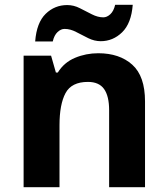

<svg xmlns="http://www.w3.org/2000/svg" viewBox="-20 -777 697 797"><path d="M388 -556Q476 -556 529 -508.5Q582 -461 582 -356V0H433V-319Q433 -378 412 -407.5Q391 -437 345 -437Q277 -437 252 -390.5Q227 -344 227 -257V0H78V-546H192L212 -476H220Q246 -518 291.5 -537Q337 -556 388 -556ZM126 -605Q132 -683 169.5 -719.5Q207 -756 259 -756Q286 -756 311.5 -743Q337 -730 361.5 -717.5Q386 -705 409 -705Q424 -705 438 -718Q452 -731 458 -757H531Q525 -680 487 -643Q449 -606 398 -606Q372 -606 346.5 -618.5Q321 -631 296.5 -644Q272 -657 248 -657Q233 -657 219 -644Q205 -631 199 -605Z"/></svg>

Font: Noto IKEA Latin
Style: Bold
Weight: 700
Designer: Monotype Design Team
Foundry: Monotype Imaging Inc.
Version: Version 1.0